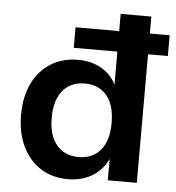

<svg xmlns="http://www.w3.org/2000/svg" viewBox="-52 -753 744 811"><g transform="rotate(5 320.5 -347.5)"><path d="M266 10Q199 10 149.5 -21.5Q100 -53 72.5 -110.5Q45 -168 45 -243Q45 -320 72 -376.5Q99 -433 149 -464.5Q199 -496 265 -496Q326 -496 370 -468Q414 -440 432 -393H427V-545H242V-632H427V-705H557V-633H641V-545H557V0H434V-103H439Q420 -51 374 -20.5Q328 10 266 10ZM302 -87Q361 -87 395 -127Q429 -167 429 -243Q429 -319 395 -359Q361 -399 302 -399Q263 -399 234.5 -381Q206 -363 190.5 -328.5Q175 -294 175 -243Q175 -167 209.5 -127Q244 -87 302 -87Z"/></g></svg>

Font: Nunito Sans 10pt
Style: Bold
Weight: 700
Designer: Vernon Adams
Foundry: Vernon Adams
Version: Version 3.101;gftools[0.9.27]